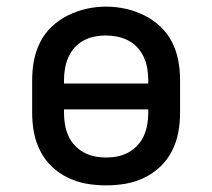

<svg xmlns="http://www.w3.org/2000/svg" viewBox="-20 -551 640 579"><path d="M300 8Q270 8 241 3Q212 -2 185 -15Q158 -28 136.5 -48.5Q115 -69 101.5 -95.5Q88 -122 82.5 -151Q77 -180 77 -210V-310Q77 -340 82.5 -369Q88 -398 101.5 -424.5Q115 -451 137 -471.5Q159 -492 185.5 -505Q212 -518 241 -524.5Q270 -531 300 -531Q330 -531 359 -524.5Q388 -518 414.5 -505Q441 -492 463 -471.5Q485 -451 498.5 -424.5Q512 -398 517.5 -369Q523 -340 523 -310V-210Q523 -180 517.5 -151Q512 -122 498.5 -95.5Q485 -69 463.5 -48.5Q442 -28 415 -15Q388 -2 359 3Q330 8 300 8ZM173 -299H427V-310Q427 -328 424 -345.5Q421 -363 413.5 -379Q406 -395 394 -408Q382 -421 366.5 -429Q351 -437 333.5 -440.5Q316 -444 298 -444Q281 -444 264 -440.5Q247 -437 231.5 -428.5Q216 -420 204.5 -407Q193 -394 186 -378Q179 -362 176 -344.5Q173 -327 173 -310ZM300 -76Q318 -76 335 -79.5Q352 -83 367.5 -91.5Q383 -100 395 -113Q407 -126 414 -142Q421 -158 424 -175Q427 -192 427 -210V-221H173V-210Q173 -192 176 -175Q179 -158 186 -142Q193 -126 205 -113Q217 -100 232.5 -91.5Q248 -83 265 -79.5Q282 -76 300 -76Z"/></svg>

Font: Iosevka Custom Medium Extended
Style: Regular
Weight: 500
Width: 7
Monospace: yes
Designer: Belleve Invis
Foundry: Belleve Invis
Version: Version 11.2.4; ttfautohint (v1.8.4)